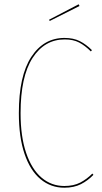

<svg xmlns="http://www.w3.org/2000/svg" viewBox="-20 -867 477 896"><path d="M409 -633 404 -627Q377 -654 349.5 -668.5Q322 -683 282 -683Q188 -683 132 -596.5Q76 -510 76 -339Q76 -230 102 -153.5Q128 -77 174 -38Q220 1 280 1Q324 1 354.5 -15Q385 -31 411 -57L416 -51Q390 -24 357.5 -7.5Q325 9 280 9Q217 9 169 -31Q121 -71 94.5 -149Q68 -227 68 -339Q68 -513 126 -601.5Q184 -690 281 -690Q323 -690 352.5 -675Q382 -660 409 -633ZM351 -839 212 -769 209 -775 347 -847Z"/></svg>

Font: Fira Sans Compressed Eight
Style: Regular
Weight: 100
Width: 1
Designer: bBox Type GmbH & Carrois Corporate GbR & Edenspiekermann AG
Foundry: bBox Type GmbH & Carrois Corporate GbR & Edenspiekermann AG
Version: Version 4.301